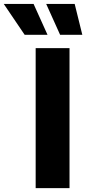

<svg xmlns="http://www.w3.org/2000/svg" viewBox="-130 -977 448 997"><path d="M55.2 -727.1H231V0H55.2ZM116.7 -796.4H-2L-110.4 -956.5H44.4ZM297.4 -796.4H182.1L109.9 -956.5H257.8Z"/></svg>

Font: My Font
Style: Regular
Weight: 500
Designer: Rasmus Andersson
Foundry: rsms
Version: Version 0.001